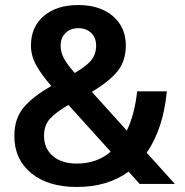

<svg xmlns="http://www.w3.org/2000/svg" viewBox="-20 -731 737 763"><path d="M535 0 491 -49Q408 12 285 12Q171 12 104 -43Q37 -98 37 -191Q37 -260 74.5 -304.5Q112 -349 184 -389Q144 -435 123.5 -472.5Q103 -510 103 -550Q103 -624 154 -667.5Q205 -711 291 -711Q377 -711 428.5 -667Q480 -623 480 -550Q480 -491 449 -450.5Q418 -410 345 -366L484 -212Q515 -276 525 -368H643Q629 -220 563 -124L675 0ZM221 -550Q221 -523 234 -499Q247 -475 277 -441Q322 -467 342 -491Q362 -515 362 -550Q362 -581 342.5 -600Q323 -619 291 -619Q260 -619 240.5 -600Q221 -581 221 -550ZM420 -128 252 -314Q202 -285 178.5 -259Q155 -233 155 -191Q155 -141 190 -111Q225 -81 285 -81Q365 -81 420 -128Z"/></svg>

Font: KoHo SemiBold
Style: Regular
Weight: 600
Designer: Cadson Demak & Katatrad Team
Foundry: Cadson Demak Co.,Ltd.
Version: Version 1.000; ttfautohint (v1.6)